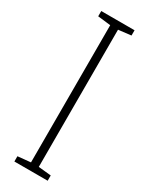

<svg xmlns="http://www.w3.org/2000/svg" viewBox="-190 -751 613 789"><g transform="rotate(30 116.0 -357.0)"><path d="M195 0H37V-25L98 -31V-682L37 -689V-714H195V-689L135 -682V-31L195 -25Z"/></g></svg>

Font: Noto Sans Tamil ExtraCondensed ExtraLight
Style: Regular
Weight: 200
Width: 2
Designer: Jelle Bosma - Monotype Design Team
Foundry: Monotype Imaging Inc.
Version: Version 2.004; ttfautohint (v1.8.4.7-5d5b)